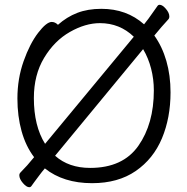

<svg xmlns="http://www.w3.org/2000/svg" viewBox="-20 -750 785 805"><path d="M53 -337Q53 -420 79 -493.5Q105 -567 140 -612.5Q175 -658 197 -658Q211 -658 223 -646Q260 -679 304 -696Q348 -713 405 -713Q511 -713 584 -648Q600 -667 624 -702L641 -726Q644 -730 649 -730Q661 -730 675.5 -713Q690 -696 690 -681Q690 -673 685 -668Q658 -639 627 -601Q660 -555 677.5 -494.5Q695 -434 695 -363Q695 -256 659 -170Q623 -84 549 -33Q475 18 366 18Q246 18 168 -44Q156 -30 143 -12.5Q130 5 124 13L111 31Q108 35 103 35Q91 35 76 17.5Q61 0 61 -15Q61 -22 66 -27Q94 -55 123 -91Q88 -137 70.5 -200Q53 -263 53 -337ZM169 -147 541 -596Q482 -653 399 -653Q338 -653 273 -616Q208 -579 165 -507.5Q122 -436 122 -339Q122 -222 169 -147ZM358 -46Q495 -46 560 -138.5Q625 -231 625 -371Q625 -418 613.5 -462.5Q602 -507 580 -544L211 -97Q268 -46 358 -46Z"/></svg>

Font: Iansui 0.93
Style: Regular
Weight: 400
Designer: But Ko / Fontworks Inc.
Foundry: zi-hi.com / Fontworks Inc.
Version: Version 0.931